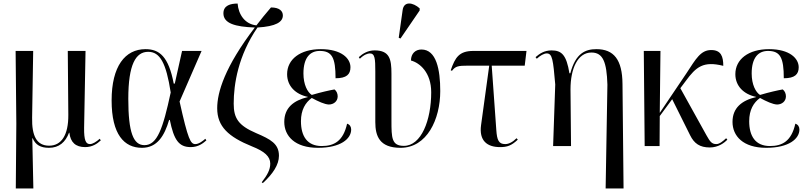

<svg xmlns="http://www.w3.org/2000/svg" viewBox="-20 -823 4557 1082"><path d="M69 239H168L162 -44H164C180 -7 208 10 256 10C313 10 349 -22 369 -75H371C377 -21 406 6 460 6C500 6 528 -13 548 -32L542 -41C523 -24 502 -11 487 -11C464 -11 453 -31 454 -103L462 -536H362L365 -176C366 -60 325 -2 257 -2C186 -2 159 -58 161 -160L167 -536H68L72 -126Z M780 10C866 10 907 -58 933 -147H937C960 -34 988 6 1055 6C1098 6 1125 -16 1143 -32L1137 -41C1125 -30 1101 -11 1081 -11C1054 -11 1040 -35 992 -251L1116 -536H1006L965 -352H959C930 -505 878 -546 800 -546C685 -546 609 -450 609 -257C609 -65 680 10 780 10ZM794 -5C732 -5 703 -75 703 -266C703 -460 745 -531 815 -531C881 -531 916 -470 942 -302C898 -97 866 -5 794 -5Z M1461 209C1518 157 1552 105 1552 55C1552 -13 1505 -38 1423 -73C1323 -116 1297 -157 1297 -239C1297 -349 1322 -509 1431 -668C1535 -674 1574 -699 1574 -736C1574 -760 1556 -781 1507 -781C1477 -746 1449 -712 1425 -680C1360 -687 1324 -741 1319 -803C1280 -803 1239 -793 1239 -748C1239 -691 1305 -672 1416 -668C1246 -445 1204 -303 1204 -213C1204 -110 1267 -52 1400 2C1471 30 1503 59 1503 99C1503 133 1487 163 1455 204Z M1772 10C1900 10 1959 -41 1959 -93C1959 -108 1952 -121 1936 -126C1914 -27 1862 0 1793 0C1711 0 1676 -56 1676 -140C1676 -204 1701 -245 1737 -271C1774 -251 1809 -235 1833 -234C1859 -234 1883 -251 1883 -280C1883 -295 1877 -310 1865 -319C1837 -314 1791 -304 1737 -288C1713 -303 1690 -346 1690 -409C1690 -500 1729 -536 1782 -536C1851 -536 1871 -498 1871 -382C1933 -382 1955 -404 1955 -444C1955 -494 1904 -546 1788 -546C1672 -546 1598 -489 1598 -405C1598 -339 1644 -292 1715 -277V-276C1634 -257 1582 -215 1582 -136C1582 -57 1641 10 1772 10Z M2237 -606 2345 -764V-776C2307 -810 2256 -818 2249 -766L2227 -610ZM2237 10C2386 10 2461 -150 2461 -310C2461 -431 2439 -544 2355 -544C2321 -544 2296 -521 2296 -482C2345 -469 2410 -415 2410 -303C2410 -145 2354 -1 2256 -1C2187 -1 2186 -46 2186 -143V-408C2186 -489 2176 -539 2091 -539C2053 -539 2024 -521 2002 -501L2008 -492C2031 -515 2052 -522 2064 -522C2093 -522 2095 -492 2095 -420V-135C2095 -57 2118 10 2237 10Z M2798 6C2838 6 2862 -2 2898 -36L2891 -44C2868 -21 2846 -11 2827 -11C2790 -11 2781 -34 2777 -89L2751 -453H2937L2947 -536H2648C2567 -536 2545 -499 2520 -427L2527 -424C2547 -450 2562 -453 2617 -453H2737L2691 -118C2679 -31 2724 6 2798 6Z M3393 239H3494L3488 -350C3487 -487 3439 -546 3341 -546C3280 -546 3224 -524 3194 -410H3189C3172 -514 3145 -539 3088 -539C3047 -539 3020 -520 2998 -501L3005 -492C3023 -509 3045 -522 3061 -522C3093 -522 3097 -486 3109 -347L3097 0H3198L3195 -320C3195 -435 3235 -527 3313 -527C3378 -527 3399 -474 3403 -346Z M3613 0H3697L3698 -169L3768 -264L3869 -61C3892 -14 3924 8 3980 8C4029 8 4063 -19 4079 -36L4072 -44C4055 -28 4035 -11 4017 -11C3990 -11 3981 -26 3961 -61L3814 -326L3844 -366C3903 -447 3944 -480 4056 -452C4056 -504 4044 -541 3988 -541C3929 -541 3902 -492 3849 -411L3698 -187L3702 -536H3608Z M4298 10C4426 10 4485 -41 4485 -93C4485 -108 4478 -121 4462 -126C4440 -27 4388 0 4319 0C4237 0 4202 -56 4202 -140C4202 -204 4227 -245 4263 -271C4300 -251 4335 -235 4359 -234C4385 -234 4409 -251 4409 -280C4409 -295 4403 -310 4391 -319C4363 -314 4317 -304 4263 -288C4239 -303 4216 -346 4216 -409C4216 -500 4255 -536 4308 -536C4377 -536 4397 -498 4397 -382C4459 -382 4481 -404 4481 -444C4481 -494 4430 -546 4314 -546C4198 -546 4124 -489 4124 -405C4124 -339 4170 -292 4241 -277V-276C4160 -257 4108 -215 4108 -136C4108 -57 4167 10 4298 10Z"/></svg>

Font: Noto Serif Display SemiCondensed
Style: Regular
Weight: 400
Width: 4
Designer: Monotype Design Team
Foundry: Monotype Imaging Inc.
Version: Version 2.009